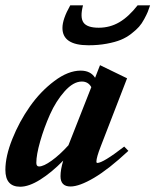

<svg xmlns="http://www.w3.org/2000/svg" viewBox="-27 -690 583 721"><path d="M305.2 -520Q207.5 -520 207.5 -585Q207.5 -618.2 236.8 -669.9H284.7Q272.9 -624.5 286.6 -605.2Q300.3 -585.9 343.8 -585.9Q385.7 -585.9 420.9 -606.4Q456.1 -627 489.7 -669.9H536.6Q531.7 -654.8 527.8 -645.3Q523.9 -635.7 514.6 -618.4Q505.4 -601.1 494.9 -589.4Q484.4 -577.6 466.3 -563.5Q448.2 -549.3 426.8 -540.5Q405.3 -531.7 373.8 -525.9Q342.3 -520 305.2 -520ZM48.8 11.2Q-6.8 11.2 -6.8 -52.2Q-6.8 -103 19.3 -168.2Q45.4 -233.4 85.2 -290Q125 -346.7 177 -385.7Q229 -424.8 275.9 -424.8Q313 -424.8 330.1 -397.9L348.6 -445.3L450.2 -396L351.6 -141.1Q335 -98.6 335 -83Q335 -78.1 338.4 -78.1Q359.9 -78.1 439.5 -139.6L455.1 -123.5Q381.3 -54.7 326.2 -22.2Q271 10.3 237.8 10.3Q200.2 10.3 200.2 -28.3Q200.2 -52.7 210.4 -86.9Q166.5 -42 124 -15.4Q81.5 11.2 48.8 11.2ZM109.4 -78.6Q109.4 -64.9 119.6 -64.9Q136.7 -64.9 167.2 -86.9Q197.8 -108.9 230 -144.5L315.9 -362.8Q304.2 -383.8 280.3 -383.8Q248.5 -383.8 215.8 -347.2Q183.1 -310.5 160.6 -260Q138.2 -209.5 123.8 -158.9Q109.4 -108.4 109.4 -78.6Z"/></svg>

Font: Elstob 18pt ExtraBold
Style: Italic
Weight: 800
Italic angle: -20°
Designer: Peter S. Baker
Version: Version 1.015